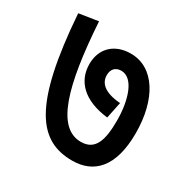

<svg xmlns="http://www.w3.org/2000/svg" viewBox="-130 -710 769 783"><g transform="rotate(30 254.5 -318.5)"><path d="M477 -271C477 -431 408 -543 298 -543C221 -543 172 -495 172 -422C172 -341 229 -282 344 -269L360 -346C281 -352 256 -383 256 -418C256 -446 272 -463 299 -463C356 -463 385 -375 385 -278C385 -184 367 -129 300 -129C187 -129 138 -295 119 -592L29 -578C59 -159 151 -45 308 -45C408 -45 477 -111 477 -271Z"/></g></svg>

Font: Noto Sans SemiCondensed Medium
Style: Regular
Weight: 500
Width: 4
Designer: Monotype Design Team
Foundry: Monotype Imaging Inc.
Version: Version 2.013